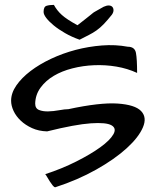

<svg xmlns="http://www.w3.org/2000/svg" viewBox="-20 -747 668 802"><path d="M168.9 -19.5Q238.3 -42 298.3 -72.3Q358.4 -102.5 398.9 -131.8Q439.5 -161.1 453.6 -186Q467.8 -210.9 445.8 -223.6Q423.8 -236.3 359.4 -231.9Q294.9 -227.5 176.8 -198.2Q141.6 -199.2 113.8 -211.9Q85.9 -224.6 66.4 -243.2Q46.9 -261.7 36.6 -283.7Q26.4 -305.7 26.4 -326.2Q26.4 -358.4 48.3 -390.1Q70.3 -421.9 107.4 -450.2Q144.5 -478.5 193.4 -501.5Q242.2 -524.4 295.9 -538.6Q349.6 -552.7 405.8 -557.1Q461.9 -561.5 513.7 -551.8Q543 -551.8 547.9 -525.9Q552.7 -500 552.7 -442.4Q512.7 -460.9 466.3 -468.8Q419.9 -476.6 373 -474.6Q326.2 -472.7 282.2 -461.4Q238.3 -450.2 204.6 -430.2Q170.9 -410.2 149.4 -380.9Q127.9 -351.6 127 -314.5Q127 -293.9 143.1 -287.6Q159.2 -281.2 181.2 -281.7Q203.1 -282.2 227.1 -286.6Q251 -291 265.6 -291Q397.5 -319.3 470.7 -314.5Q543.9 -309.6 569.3 -283.2Q594.7 -256.8 577.1 -215.3Q559.6 -173.8 509.3 -127.9Q459 -82 381.8 -38.6Q304.7 4.9 210.9 35.2Q206.1 35.2 200.2 27.8Q194.3 20.5 188 10.7Q181.6 1 176.8 -7.8Q171.9 -16.6 168.9 -19.5ZM162.1 -697.3Q162.1 -718.8 174.3 -722.7Q186.5 -726.6 205.1 -726.6Q217.8 -703.1 238.3 -684.6Q258.8 -666 303.7 -641.6Q325.2 -658.2 337.4 -668Q349.6 -677.7 356.4 -683.1Q363.3 -688.5 367.2 -691.9Q371.1 -695.3 376.5 -698.2Q381.8 -701.2 389.6 -705.6Q397.5 -710 413.1 -718.8Q425.8 -724.6 435.1 -724.1Q444.3 -723.6 449.2 -718.3Q454.1 -712.9 454.1 -704.1Q454.1 -695.3 447.3 -685.5Q427.7 -661.1 413.1 -646Q398.4 -630.9 383.3 -620.1Q368.2 -609.4 351.6 -601.1Q335 -592.8 312.5 -581.1Q279.3 -592.8 251.5 -608.9Q223.6 -625 204.1 -641.1Q184.6 -657.2 173.3 -671.9Q162.1 -686.5 162.1 -697.3Z"/></svg>

Font: Architects Daughter-petzku
Style: Regular
Weight: 400
Designer: Kimberly Geswein
Foundry: Kimberly Geswein
Version: Version 1.000 2010 initial release